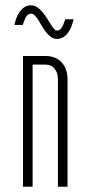

<svg xmlns="http://www.w3.org/2000/svg" viewBox="-20 -710 331 730"><path d="M236.8 0H200.2V-410.6Q200.2 -433.1 187.7 -448.7Q175.3 -464.4 152.3 -464.4H104V0H67.4V-497.1H152.3Q172.9 -497.1 188.7 -490.5Q204.6 -483.9 215.3 -471.9Q226.1 -460 231.4 -443.6Q236.8 -427.2 236.8 -408.2ZM196.3 -562Q184.1 -562 174.1 -569.1Q164.1 -576.2 155.5 -586.9Q147 -597.7 139.9 -610.1Q132.8 -622.6 126 -633.3Q119.1 -644 112.3 -651.1Q105.5 -658.2 98.1 -658.2Q88.4 -658.2 81.3 -648.9Q74.2 -639.6 66.4 -615.2H34.7Q37.6 -628.9 42.7 -642.3Q47.9 -655.8 55.7 -666.3Q63.5 -676.8 73.7 -683.3Q84 -689.9 98.1 -689.9Q110.4 -689.9 120.8 -682.9Q131.3 -675.8 140.6 -665Q149.9 -654.3 157.7 -641.8Q165.5 -629.4 172.4 -618.7Q179.2 -607.9 185.1 -600.8Q190.9 -593.8 196.3 -593.8Q206.1 -593.8 213.1 -603Q220.2 -612.3 228 -636.7H259.8Q256.8 -623 251.7 -609.6Q246.6 -596.2 238.8 -585.7Q231 -575.2 220.5 -568.6Q210 -562 196.3 -562Z"/></svg>

Font: Tulpen One
Style: Regular
Weight: 400
Designer: Naima Ben Ayed
Foundry: Naima Ben Ayed, Anton Koovit
Version: Version 1.002